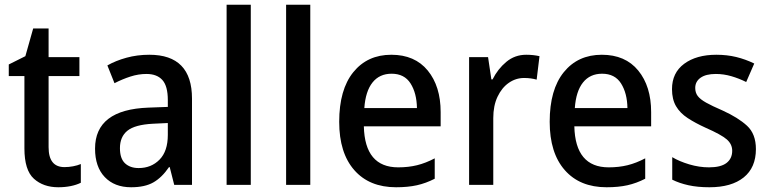

<svg xmlns="http://www.w3.org/2000/svg" viewBox="-20 -780 3248 810"><path d="M252 -75Q270 -75 288.5 -78.5Q307 -82 321 -88V-9Q303 0 278.5 5Q254 10 226 10Q163 10 123 -26Q83 -62 83 -154V-459H17V-508L87 -543L120 -660H185V-539H315V-459H185V-159Q185 -75 252 -75Z M610 -549Q790 -549 790 -364V0H715L696 -75H693Q663 -31 627 -10.5Q591 10 533 10Q463 10 422 -33Q381 -76 381 -153Q381 -318 607 -326L688 -329V-358Q688 -417 665 -442.5Q642 -468 598 -468Q564 -468 530 -457Q496 -446 463 -429L433 -504Q468 -524 513.5 -536.5Q559 -549 610 -549ZM625 -258Q549 -254 517.5 -228.5Q486 -203 486 -155Q486 -111 507.5 -91Q529 -71 565 -71Q618 -71 653 -106.5Q688 -142 688 -211V-261Z M1038 0H936V-760H1038Z M1289 0H1187V-760H1289Z M1631 -549Q1730 -549 1784.5 -482.5Q1839 -416 1839 -307V-247H1515Q1519 -74 1660 -74Q1703 -74 1739.5 -83Q1776 -92 1814 -112V-26Q1777 -7 1739 1.5Q1701 10 1651 10Q1538 10 1474.5 -62.5Q1411 -135 1411 -266Q1411 -402 1470.5 -475.5Q1530 -549 1631 -549ZM1632 -469Q1581 -469 1551.5 -432Q1522 -395 1517 -324H1739Q1738 -387 1712 -428Q1686 -469 1632 -469Z M2200 -549Q2230 -549 2256 -543L2244 -444Q2220 -451 2191 -451Q2156 -451 2126.5 -430.5Q2097 -410 2079 -372Q2061 -334 2061 -282V0H1959V-539H2039L2053 -445H2058Q2080 -489 2116 -519Q2152 -549 2200 -549Z M2519 -549Q2618 -549 2672.5 -482.5Q2727 -416 2727 -307V-247H2403Q2407 -74 2548 -74Q2591 -74 2627.5 -83Q2664 -92 2702 -112V-26Q2665 -7 2627 1.5Q2589 10 2539 10Q2426 10 2362.5 -62.5Q2299 -135 2299 -266Q2299 -402 2358.5 -475.5Q2418 -549 2519 -549ZM2520 -469Q2469 -469 2439.5 -432Q2410 -395 2405 -324H2627Q2626 -387 2600 -428Q2574 -469 2520 -469Z M3169 -151Q3169 -73 3117.5 -31.5Q3066 10 2973 10Q2923 10 2884.5 1.5Q2846 -7 2816 -22V-117Q2846 -99 2888 -86.5Q2930 -74 2971 -74Q3021 -74 3045 -92.5Q3069 -111 3069 -144Q3069 -172 3046 -192Q3023 -212 2957 -241Q2913 -261 2881 -282Q2849 -303 2832 -332Q2815 -361 2815 -404Q2815 -473 2866.5 -511Q2918 -549 3002 -549Q3047 -549 3086 -539.5Q3125 -530 3162 -512L3128 -434Q3098 -449 3065.5 -458.5Q3033 -468 3000 -468Q2958 -468 2935.5 -452Q2913 -436 2913 -409Q2913 -389 2923.5 -375Q2934 -361 2959 -347Q2984 -333 3028 -314Q3094 -284 3131.5 -249.5Q3169 -215 3169 -151Z"/></svg>

Font: Noto Sans Lao UI SemCond Med
Style: Regular
Weight: 500
Width: 4
Designer: Monotype Design Team
Foundry: Monotype Imaging Inc.
Version: Version 2.000; ttfautohint (v1.8.4.7-5d5b)